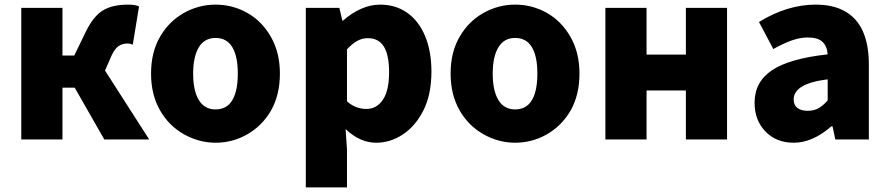

<svg xmlns="http://www.w3.org/2000/svg" viewBox="-20 -603 3841 830"><path d="M72 -569H250V-363H301L350 -464Q383 -532 424 -557.5Q465 -583 534 -583Q566 -583 581 -575L554 -410Q542 -415 532 -415Q508 -415 491.5 -403Q475 -391 461 -360L434 -298L625 0H431L303 -224H250V0H72Z M776 -22Q710 -59 671.5 -126.5Q633 -194 633 -285Q633 -379 673 -446Q711 -511 775 -547Q839 -583 912 -583Q986 -583 1049.5 -547Q1113 -511 1151.5 -443Q1190 -375 1190 -285Q1190 -192 1151 -124Q1112 -58 1048.5 -22Q985 14 912 14Q841 14 776 -22ZM1008 -285Q1008 -360 984 -399.5Q960 -439 912 -439Q864 -439 839.5 -398.5Q815 -358 815 -285Q815 -211 839.5 -170.5Q864 -130 912 -130Q960 -130 984 -169.5Q1008 -209 1008 -285Z M1302 -569H1447L1460 -514H1463Q1499 -546 1540 -564.5Q1581 -583 1623 -583Q1690 -583 1740 -548Q1790 -513 1817.5 -447.5Q1845 -382 1845 -294Q1845 -195 1811 -127Q1777 -59 1722.5 -22.5Q1668 14 1606 14Q1536 14 1474 -45L1480 44V207H1302ZM1662 -291Q1662 -365 1639.5 -401.5Q1617 -438 1570 -438Q1546 -438 1525 -426.5Q1504 -415 1480 -390V-165Q1517 -132 1564 -132Q1608 -132 1635 -171.5Q1662 -211 1662 -291Z M2071 -22Q2005 -59 1966.5 -126.5Q1928 -194 1928 -285Q1928 -379 1968 -446Q2006 -511 2070 -547Q2134 -583 2207 -583Q2281 -583 2344.5 -547Q2408 -511 2446.5 -443Q2485 -375 2485 -285Q2485 -192 2446 -124Q2407 -58 2343.5 -22Q2280 14 2207 14Q2136 14 2071 -22ZM2303 -285Q2303 -360 2279 -399.5Q2255 -439 2207 -439Q2159 -439 2134.5 -398.5Q2110 -358 2110 -285Q2110 -211 2134.5 -170.5Q2159 -130 2207 -130Q2255 -130 2279 -169.5Q2303 -209 2303 -285Z M2597 -569H2775V-367H2945V-569H3123V0H2945V-212H2775V0H2597Z M3242 -159Q3242 -249 3317.5 -299.5Q3393 -350 3558 -368Q3555 -405 3534.5 -423Q3514 -441 3472 -441Q3439 -441 3403.5 -428.5Q3368 -416 3323 -391L3261 -508Q3383 -583 3506 -583Q3581 -583 3631 -555Q3736 -498 3736 -323V0H3591L3579 -57H3574Q3493 14 3411 14Q3336 14 3289 -34.5Q3242 -83 3242 -159ZM3558 -169V-260Q3411 -242 3411 -173Q3411 -149 3427 -136.5Q3443 -124 3472 -124Q3498 -124 3518 -135Q3538 -146 3558 -169Z"/></svg>

Font: Merged Yaku Han JP Black
Style: Regular
Weight: 900
Designer: Ryoko NISHIZUKA 西塚涼子 (kana, bopomofo & ideographs); Paul D. Hunt (Latin, Greek & Cyrillic); Sandoll Communications 산돌커뮤니
Foundry: Adobe
Version: Version 2.004